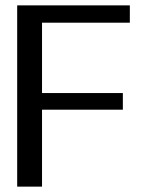

<svg xmlns="http://www.w3.org/2000/svg" viewBox="-20 -695 543 715"><path d="M44 0H136.5V-286.5H437.5V-348.5H136.5V-610.5H463.5V-675H44Z"/></svg>

Font: Anybody
Style: Regular
Weight: 400
Designer: Tyler Finck
Foundry: Etcetera Type Company
Version: Version 1.110